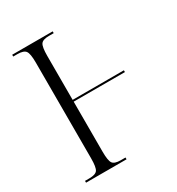

<svg xmlns="http://www.w3.org/2000/svg" viewBox="-172 -821 854 928"><g transform="rotate(-30 255.5 -357.0)"><path d="M36 0V-10H60Q95 -10 105.5 -25Q116 -40 116 -90V-624Q116 -674 105 -689Q94 -704 59 -704H36V-714H262V-704H235Q201 -704 190.5 -689Q180 -674 180 -624V-379H466V-369H180V-90Q180 -40 190.5 -25Q201 -10 235 -10H262V0Z"/></g></svg>

Font: Noto Serif Display Condensed Light
Style: Regular
Weight: 300
Width: 3
Designer: Monotype Design Team
Foundry: Monotype Imaging Inc.
Version: Version 2.009